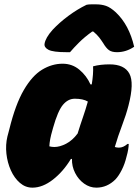

<svg xmlns="http://www.w3.org/2000/svg" viewBox="-20 -852 640 883"><path d="M268 -559Q312 -559 345 -531.5Q378 -504 396 -464H402Q410 -513 408 -547Q441 -556 484 -556Q552 -556 575 -513.5Q598 -471 571 -367Q560 -324 541.5 -275.5Q523 -227 508 -176Q517 -173 527 -173Q547 -173 566 -190H572Q572 -180 569.5 -164.5Q567 -149 562 -132Q554 -98 540 -70.5Q526 -43 511 -27Q473 11 423 11Q393 11 367 -7.5Q341 -26 325.5 -56.5Q310 -87 311 -121H306Q271 -63 223.5 -26Q176 11 129 11Q97 11 71.5 -11Q46 -33 30 -68.5Q14 -104 9.5 -145Q5 -186 14 -224L23 -258Q51 -372 89.5 -438Q128 -504 173.5 -531.5Q219 -559 268 -559ZM207 -179Q218 -176 230 -176Q255 -176 284 -191Q313 -206 337 -238Q349 -277 361.5 -313Q374 -349 384 -385Q362 -398 324 -398Q293 -398 269.5 -370Q246 -342 224 -264L221 -253Q208 -209 207 -179ZM378 -830Q387 -832 399.5 -832Q412 -832 422 -832Q447 -832 467.5 -825Q488 -818 513 -795Q574 -737 597 -637Q560 -612 518 -612Q494 -612 481 -621.5Q468 -631 455 -653Q446 -667 436 -680Q426 -693 409 -707H404Q368 -681 343.5 -656.5Q319 -632 302 -612H286Q224 -612 203 -623Q182 -634 185 -651Q187 -664 196 -680Q205 -696 222 -715Q254 -749 294.5 -779Q335 -809 378 -830Z"/></svg>

Font: Recursive Sn Csl St Blk
Style: Italic
Weight: 900
Italic angle: -15°
Version: Version 1.079;hotconv 1.0.112;makeotfexe 2.5.65598; ttfautoh